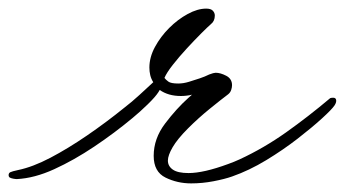

<svg xmlns="http://www.w3.org/2000/svg" viewBox="-109 -413 801 446"><path d="M335 13Q303 13 275.5 -0.5Q248 -14 248 -51Q248 -91 274.5 -126Q301 -161 329 -186L337 -193Q324 -190 311 -190Q282 -190 262 -204L259 -199Q252 -188 234 -170.5Q216 -153 199 -139Q157 -104 110 -72.5Q63 -41 17 -20Q-29 1 -70 3Q-73 3 -78.5 2Q-84 1 -87 -1Q-89 -3 -89 -6Q-89 -11 -85 -13Q-81 -15 -67 -18Q-33 -25 8 -46.5Q49 -68 93.5 -98.5Q138 -129 180 -163Q197 -176 215 -192.5Q233 -209 247 -222Q242 -230 240 -238.5Q238 -247 238 -256Q238 -280 251 -304Q264 -328 284 -348Q304 -368 327 -380.5Q350 -393 370 -393Q381 -393 385.5 -388Q390 -383 390 -377Q390 -364 381 -357Q374 -351 358.5 -335.5Q343 -320 325 -300.5Q307 -281 292.5 -262.5Q278 -244 273 -232Q276 -228 282 -223.5Q288 -219 305 -219Q317 -219 330 -223Q343 -227 355 -231Q367 -235 377 -240Q382 -242 386 -243Q390 -244 392 -244Q403 -244 416.5 -237Q430 -230 430 -215Q430 -210 428 -204Q426 -198 421 -194Q405 -182 378.5 -160.5Q352 -139 328 -115Q303 -90 292 -71Q281 -52 281 -40Q281 -27 292.5 -19Q304 -11 329 -11Q364 -11 421 -32Q435 -37 448 -43Q504 -69 555.5 -105.5Q607 -142 658 -185Q661 -186 665 -186Q672 -186 672 -179Q672 -174 668 -168Q662 -159 639 -138Q616 -117 582.5 -91Q549 -65 509.5 -41Q470 -17 430 -3Q413 3 387 8Q361 13 335 13Z"/></svg>

Font: WindSong Medium
Style: Regular
Weight: 500
Designer: Robert E. Leuschke
Foundry: Robert E. Leuschke
Version: Version 1.010; ttfautohint (v1.8.3)